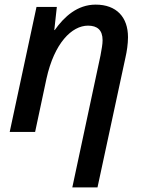

<svg xmlns="http://www.w3.org/2000/svg" viewBox="-20 -571 627 831"><path d="M415 -331 293 240H402L523 -322C529 -348 534 -381 534 -410C534 -497 484 -551 394 -551C315 -551 258 -499 217 -441H215L226 -541H138L22 0H132L181 -230C215 -385 291 -460 361 -460C401 -460 424 -441 424 -397C424 -379 420 -359 415 -331Z"/></svg>

Font: Noto Sans Medium
Style: Italic
Weight: 500
Italic angle: -12°
Designer: Monotype Design Team
Foundry: Monotype Imaging Inc.
Version: Version 2.013